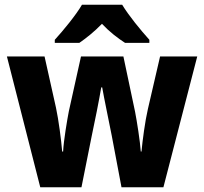

<svg xmlns="http://www.w3.org/2000/svg" viewBox="-20 -852 857 806"><path d="M493 -832H324C300 -790 244 -722 210 -685V-672H313C342 -692 375 -718 408 -752C440 -718 474 -692 505 -672H607V-685C570 -726 520 -787 493 -832ZM449 -283 490 -66H666L808 -615H652L601 -395C589 -344 578 -260 574 -216H571C568 -259 555 -342 547 -383L498 -615H320L269 -385C262 -349 247 -261 245 -216H241C237 -265 226 -349 215 -400L167 -615H9L149 -66H322L365 -281C375 -326 398 -442 405 -485H409C416 -444 440 -329 449 -283Z"/></svg>

Font: Noto Sans Malayalam UI SemiCondensed ExtraBold
Style: Regular
Weight: 800
Width: 4
Designer: Jelle Bosma - Monotype Design Team
Foundry: Monotype Imaging Inc.
Version: Version 2.104